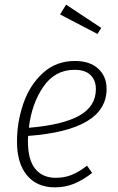

<svg xmlns="http://www.w3.org/2000/svg" viewBox="-20 -794 505 825"><path d="M101 -210Q100 -202 100 -187Q100 -107 131.5 -68.5Q163 -30 219 -30Q257 -30 288 -42.5Q319 -55 354 -82L376 -51Q336 -20 298 -4.5Q260 11 216 11Q139 11 96 -40.5Q53 -92 53 -186Q53 -270 80.5 -349.5Q108 -429 164.5 -480.5Q221 -532 302 -532Q366 -532 402 -499Q438 -466 438 -412Q438 -235 101 -210ZM104 -245Q249 -257 320.5 -297Q392 -337 392 -411Q392 -449 369 -471.5Q346 -494 300 -494Q216 -494 166 -421Q116 -348 104 -245ZM264 -774 415 -674 399 -648 238 -732Z"/></svg>

Font: Fira Sans Condensed ExtraLight
Style: Italic
Weight: 275
Width: 3
Italic angle: -8°
Designer: Carrois Corporate & Edenspiekermann AG
Foundry: Carrois Corporate GbR & Edenspiekermann AG
Version: Version 4.203